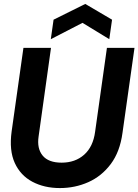

<svg xmlns="http://www.w3.org/2000/svg" viewBox="-20 -943 703 975"><path d="M284 12Q205 12 144.5 -20Q84 -52 55 -115.5Q26 -179 39 -275L99 -700H239L176 -250Q167 -189 196.5 -153Q226 -117 293 -117Q362 -117 407.5 -157.5Q453 -198 463 -274L523 -700H663L602 -268Q589 -172 542.5 -110Q496 -48 428.5 -18Q361 12 284 12ZM238 -744 252 -843 413 -923 549 -843 535 -744 399 -827Z"/></svg>

Font: Host Grotesk ExtraBold
Style: Italic
Weight: 800
Italic angle: -8°
Designer: Doğukan Karapınar
Foundry: Element Type
Version: Version 1.003; ttfautohint (v1.8.4.7-5d5b)